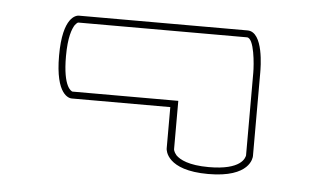

<svg xmlns="http://www.w3.org/2000/svg" viewBox="-33 -494 635 388"><g transform="rotate(5 284.0 -300.0)"><path d="M474 -364V-196C473 -191 467 -166 401 -166C360 -166 342 -176 334 -184C328 -191 328 -196 328 -196V-294H318H113C111 -295 94 -301 94 -364C94 -403 101 -420 106 -428C110 -433 112 -434 113 -434H455C470 -434 474 -380 474 -364ZM401 -152C486 -152 488 -193 488 -196V-365C488 -375 488 -448 455 -448H113C108 -448 80 -444 80 -364C80 -284 108 -280 113 -280H313V-196C313 -193 316 -152 401 -152Z"/></g></svg>

Font: Platiipus Light
Style: Light
Weight: 400
Version: Version 001.000